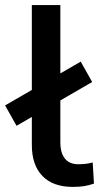

<svg xmlns="http://www.w3.org/2000/svg" viewBox="-38 -725 400 754"><path d="M248 9Q170 9 128.5 -34Q87 -77 87 -156V-705H199V-166Q199 -138 207 -119Q215 -100 230.5 -90Q246 -80 269 -80Q284 -80 297.5 -81.5Q311 -83 326 -87L331 -4Q311 3 292 6Q273 9 248 9ZM27 -231 -18 -311 279 -483 324 -403Z"/></svg>

Font: Nunito Sans 7pt SemiBold
Style: Regular
Weight: 600
Designer: Vernon Adams
Foundry: Vernon Adams
Version: Version 3.101;gftools[0.9.27]